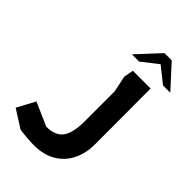

<svg xmlns="http://www.w3.org/2000/svg" viewBox="-268 -1013 1124 1124"><g transform="rotate(45 294.0 -451.0)"><path d="M241 10Q212 10 176.5 7Q141 4 120 0L10 -70L70 -182L215 -118Q289 -118 320.5 -160.5Q352 -203 352 -299V-548L331 -648L342 -708H489L490 -247Q490 -172 461 -114Q432 -56 376.5 -23Q321 10 241 10ZM270 -772 400 -912H460L588 -772H528L430 -850L330 -772Z"/></g></svg>

Font: Rowdies Light
Style: Regular
Weight: 300
Designer: Jaikishan Patel
Version: Version 1.000; ttfautohint (v1.8.3)